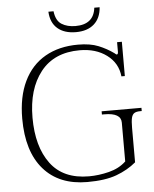

<svg xmlns="http://www.w3.org/2000/svg" viewBox="-60 -945 803 1004"><g transform="rotate(-5 341.5 -442.5)"><path d="M232 -895H259Q265 -845 294.5 -826.5Q324 -808 367 -808Q463 -808 473 -895H501Q497 -838 462 -807Q427 -776 367 -776Q306 -776 270.5 -806.5Q235 -837 232 -895ZM47 -350Q47 -464 86 -545Q125 -626 198 -668Q271 -710 371 -710Q435 -710 478 -692.5Q521 -675 557 -649Q559 -648 562.5 -644.5Q566 -641 569 -641Q576 -641 576 -655V-705H601V-525H583Q576 -595 519 -637.5Q462 -680 377 -680Q243 -680 172 -590Q101 -500 101 -350Q101 -198 167.5 -108.5Q234 -19 369 -19Q420 -19 474 -32.5Q528 -46 564 -80V-284Q564 -335 477 -335H464V-352H673V-335H665Q644 -335 633.5 -328Q623 -321 619 -303.5Q615 -286 615 -251V-71Q571 -34 511.5 -12Q452 10 358 10Q210 10 128.5 -83.5Q47 -177 47 -350Z"/></g></svg>

Font: Taviraj ExtraLight
Style: Regular
Weight: 275
Designer: Katatrad Team
Foundry: CadsonDemak
Version: Version 1.001